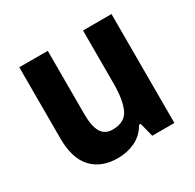

<svg xmlns="http://www.w3.org/2000/svg" viewBox="-127 -686 848 835"><g transform="rotate(-30 297.5 -268.5)"><path d="M528 -547V0H417L399 -70H391Q368 -29 328 -9.5Q288 10 240 10Q158 10 111.5 -39.5Q65 -89 65 -190V-547H208V-228Q208 -169 225.5 -139Q243 -109 282 -109Q343 -109 364 -153.5Q385 -198 385 -282V-547Z"/></g></svg>

Font: Noto Sans Lao SemiCondensed
Style: Bold
Weight: 700
Width: 4
Designer: Monotype Design Team
Foundry: Monotype Imaging Inc.
Version: Version 2.003; ttfautohint (v1.8.4.7-5d5b)